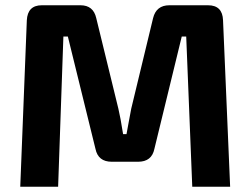

<svg xmlns="http://www.w3.org/2000/svg" viewBox="-20 -710 951 730"><path d="M624 -690H771Q826 -690 828 -633L855 0H711L688 -571H671L567 -144Q557 -95 505 -95H405Q353 -95 343 -144L238 -571H221L201 0H57L82 -633Q85 -690 139 -690H286Q335 -690 346 -641L430 -297Q438 -264 448 -200H461Q462 -205 468.5 -241Q475 -277 479 -297L562 -641Q574 -690 624 -690Z"/></svg>

Font: Exo 2.0
Style: Bold
Weight: 700
Designer: Natanael Gama
Version: Version 1.001;PS 001.001;hotconv 1.0.70;makeotf.lib2.5.58329